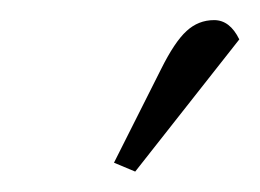

<svg xmlns="http://www.w3.org/2000/svg" viewBox="-20 -663 257 190"><path d="M92.8 -502 139.2 -594.2Q152.8 -621.6 164.6 -632.3Q176.3 -643.1 191.9 -643.1Q207.5 -643.1 216.8 -624L113.8 -493.2Z"/></svg>

Font: Dihjauti S
Style: Bold Italic
Weight: 700
Italic angle: -9°
Designer: T. Christopher White
Version: Version 3.0.0